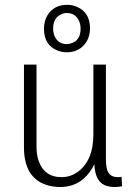

<svg xmlns="http://www.w3.org/2000/svg" viewBox="-20 -750 532 778"><path d="M445.3 7.8Q459 7.8 474.6 4.9L472.7 -33.2Q465.8 -32.2 457 -32.2Q418.9 -32.2 412.1 -70.3Q409.2 -85 409.2 -104.5V-488.3H358.4V-206.1Q358.4 -98.6 293.9 -52.7Q264.6 -32.2 229.5 -32.2Q157.2 -32.2 134.8 -103.5Q127.9 -127.9 127.9 -157.2V-488.3H77.1V-153.3Q77.1 -31.2 167 -1Q193.4 7.8 223.6 7.8Q310.5 7.8 356.4 -73.2Q359.4 -79.1 362.3 -85Q365.2 -8.8 414.1 3.9Q427.7 7.8 445.3 7.8ZM344.7 -634.8Q344.7 -700.2 291 -722.7Q272.5 -730.5 252 -730.5Q198.2 -730.5 171.9 -687.5Q158.2 -664.1 158.2 -633.8Q158.2 -566.4 213.9 -544.9Q231.4 -538.1 250 -538.1Q302.7 -538.1 330.1 -580.1Q344.7 -604.5 344.7 -634.8ZM195.3 -633.8Q195.3 -679.7 231.4 -693.4Q240.2 -697.3 250 -697.3Q286.1 -697.3 300.8 -664.1Q306.6 -649.4 306.6 -633.8Q306.6 -585.9 267.6 -574.2Q258.8 -571.3 251 -571.3Q215.8 -571.3 201.2 -603.5Q195.3 -618.2 195.3 -633.8Z"/></svg>

Font: Yaldevi Colombo Light
Style: Regular
Weight: 300
Designer: Sol Matas, Denzil Rajitha, Kosala Senevirathne and Pathum Egodawatta
Foundry: Mooniak
Version: Version 1.020 ; ttfautohint (v1.6)